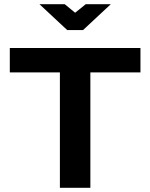

<svg xmlns="http://www.w3.org/2000/svg" viewBox="-20 -900 720 920"><path d="M653 -670H27V-553H267V0H413V-553H653ZM169 -880 302 -756H378L511 -880H391L340 -839L290 -880Z"/></svg>

Font: LT Wave Bold
Style: Regular
Weight: 700
Designer: Daniel Lyons
Version: Version 2.5 (Glyphs App)